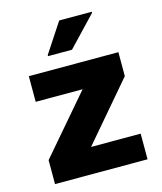

<svg xmlns="http://www.w3.org/2000/svg" viewBox="-109 -801 744 882"><g transform="rotate(-15 263.0 -360.5)"><path d="M43 0V-114L278 -388H55V-510H481V-396L247 -122H483V0ZM164 -576V-581L256 -721H411V-716L278 -576Z"/></g></svg>

Font: Saira
Style: Bold
Weight: 700
Designer: Hector Gatti with collaboration of the Omnibus-Type team
Foundry: Omnibus-Type
Version: Version 1.100; ttfautohint (v1.8.3)